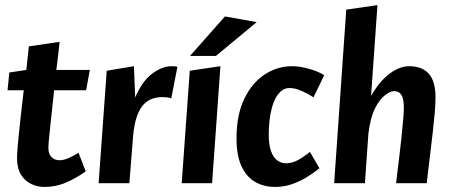

<svg xmlns="http://www.w3.org/2000/svg" viewBox="-20 -728 1793 763"><path d="M156.1 14.9Q128.1 14.9 103.2 2.7Q78.4 -9.5 63 -34.5Q47.7 -59.6 47.7 -97.8Q47.7 -106.6 48.2 -117.1Q48.8 -127.5 50.1 -144.4Q51.4 -161.2 54.3 -189.2Q57.3 -217.2 61.9 -260.8Q66.6 -304.4 74.3 -369.2H9.9L17.1 -440L84.7 -450Q86.7 -472.1 89.5 -495.4Q92.2 -518.7 94.7 -543.7L217 -561.7Q213.5 -532 210.5 -503.8Q207.4 -475.7 203.9 -450H337.1L322.1 -369.2H195.1Q184.8 -271.3 178.5 -214.1Q172.2 -156.9 172.2 -141.1Q172.2 -116.3 184.7 -103.8Q197.1 -91.2 216.1 -91.2Q233 -91.2 253.3 -100.1Q273.7 -109 292 -120.9L320.6 -47Q284.7 -21.1 243.7 -3.1Q202.8 14.9 156.1 14.9Z M371.9 0 404.1 -446.9 512.2 -464.9 517.2 -340.7Q546 -407.4 585.7 -436.1Q625.4 -464.9 660.9 -464.9Q672.5 -464.9 678 -464.1Q683.6 -463.3 685.1 -462.7L660.6 -336.9Q653.9 -340 643.4 -341.1Q633 -342.2 626.3 -342.2Q606 -342.2 587 -336.2Q567.9 -330.2 551.9 -313.9Q535.8 -297.6 524.5 -266.7Q513.2 -235.7 508.8 -185.9L494.2 0Z M702.1 0 734.1 -446.9 855.9 -464.9 822.9 0ZM735 -505.7 874 -662.7 1000.1 -640 838 -505.7Z M1072 14.9Q1031.3 14.9 996.8 -3.4Q962.3 -21.6 941.1 -64.3Q919.9 -107 919.9 -178.1Q919.9 -271.7 950.9 -335.6Q981.9 -399.5 1032.1 -432.2Q1082.4 -464.9 1140.3 -464.9Q1163.3 -464.9 1188.1 -459.5Q1213 -454.1 1234.9 -445.8Q1256.8 -437.5 1268.2 -428.7L1225.8 -341.2Q1213.9 -349 1198.5 -357.2Q1183.1 -365.4 1165.6 -371.8Q1148.1 -378.1 1129.9 -378.1Q1112.4 -378.1 1098.8 -367.3Q1085.2 -356.5 1075.4 -338.1Q1065.6 -319.7 1059.5 -295.9Q1053.4 -272.2 1050.7 -246.1Q1048 -220 1048 -194Q1048 -152.9 1057 -127.6Q1066 -102.2 1081.8 -90.7Q1097.5 -79.1 1116.7 -79.1Q1141.2 -79.1 1165.3 -92.5Q1189.3 -105.8 1211.5 -124.5L1249.5 -59.3Q1224.7 -39.4 1196.5 -22.4Q1168.3 -5.4 1137.7 4.7Q1107 14.9 1072 14.9Z M1307.9 0 1356 -689.7 1480 -707.7 1454.6 -347Q1489 -406.2 1528.6 -435.5Q1568.1 -464.9 1606 -464.9Q1656.6 -464.9 1683.7 -435.3Q1710.7 -405.7 1710.7 -341.1Q1710.7 -317.1 1707.7 -280.7Q1704.6 -244.2 1699.8 -202Q1695 -159.8 1690 -119.4Q1685 -78.9 1681.2 -47Q1677.4 -15 1676 0H1554.1Q1555.7 -14 1559.2 -43.7Q1562.7 -73.3 1567.3 -110Q1571.8 -146.6 1575.6 -183.7Q1579.3 -220.8 1582.1 -251.7Q1584.9 -282.5 1584.9 -298.9Q1584.9 -335.8 1575.2 -350.9Q1565.6 -365.9 1545.9 -365.9Q1532.3 -365.9 1510.9 -350.4Q1489.5 -334.9 1470.7 -298.3Q1452 -261.6 1443.9 -196.5L1430.2 0Z"/></svg>

Font: Ancizar Sans Thin
Style: Italic
Weight: 100
Italic angle: -4°
Designer: Cesar Puertas, Viviana Monsalve, Julian Moncada, Julian Prieto, Jose Castro, Mariel Hernandez, Felipe Aragon, Sara Alarc
Version: Version 8.100